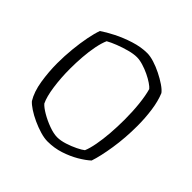

<svg xmlns="http://www.w3.org/2000/svg" viewBox="-185 -879 1039 1039"><g transform="rotate(45 334.5 -360.0)"><path d="M323 0Q298 0 266 -9.5Q234 -19 202.5 -33.5Q171 -48 146 -64.5Q121 -81 109 -95Q82 -139 71.5 -205Q61 -271 61 -337Q61 -392 66.5 -446.5Q72 -501 81 -547Q90 -593 101 -623Q128 -642 172 -664.5Q216 -687 268 -703.5Q320 -720 367 -720Q390 -720 420.5 -710.5Q451 -701 482 -685.5Q513 -670 538 -653Q563 -636 574 -621Q592 -578 600 -520.5Q608 -463 608 -404Q608 -312 595 -229Q582 -146 565 -96Q541 -74 503.5 -52Q466 -30 420 -15Q374 0 323 0ZM344 -53Q370 -53 401.5 -63Q433 -73 460.5 -86.5Q488 -100 500 -110Q511 -136 519 -178.5Q527 -221 531 -273Q535 -325 535 -379Q535 -441 529 -496.5Q523 -552 512 -590Q505 -599 486 -612Q467 -625 442 -637Q417 -649 390.5 -657Q364 -665 343 -665Q318 -665 284.5 -656Q251 -647 219 -634.5Q187 -622 166 -610Q154 -583 146 -542.5Q138 -502 134.5 -456Q131 -410 131 -365Q131 -295 140 -231.5Q149 -168 166 -133Q180 -117 211.5 -98.5Q243 -80 280 -66.5Q317 -53 344 -53Z"/></g></svg>

Font: Texturina Thin
Style: Regular
Weight: 100
Designer: Guillermo Torres Carreño
Foundry: Omnibus-Type
Version: Version 1.002; ttfautohint (v1.8.3)